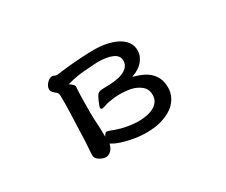

<svg xmlns="http://www.w3.org/2000/svg" viewBox="-90 -709 1180 1003"><g transform="rotate(-30 500.0 -207.0)"><path d="M229 -410.2V-409.7Q228.5 -405.8 228.5 -401.9Q228.5 -397.9 230 -394.5Q233.9 -387.2 238.8 -382.3Q243.7 -377.4 247.6 -374Q253.9 -369.6 257.3 -365.2Q263.2 -358.9 263.7 -345.7Q264.2 -334 264.2 -314.2Q264.2 -294.4 263.7 -278.3Q263.2 -246.6 261.2 -200Q259.3 -153.3 256.3 -70.3V-69.8Q251.5 -6.8 251.5 2V5.9V8.8Q251.5 20 262.2 30.8Q272.5 41 291 47.9Q301.8 51.3 310.1 51.3Q327.1 51.3 341.3 36.9Q355.5 22.5 358.9 4.9L360.4 -1Q374.5 7.3 384.8 12.2Q415 25.4 457 34.7Q509.3 46.4 556.6 46.4Q611.8 46.4 652.3 33.7Q704.1 18.1 734.4 -12.2Q760.3 -38.6 769 -73.7Q772 -86.9 772 -100.6Q772 -137.7 760.3 -161.1Q748.5 -184.6 730.5 -200.2Q712.4 -215.8 690.9 -225.1Q669.4 -234.4 649.9 -239.7L637.7 -243.7Q655.8 -250.5 661.1 -252.9Q669.4 -257.3 676.8 -261.7Q707.5 -279.3 723.1 -312.5Q731 -329.1 731 -351.6Q731 -387.2 704.1 -414.6Q691.4 -426.8 674.8 -436Q647.9 -450.7 612.3 -458.5Q576.7 -466.3 534.2 -466.3Q472.7 -466.3 379.4 -457.5Q348.1 -454.6 335.2 -452.6Q322.3 -450.7 319.8 -450.4Q317.4 -450.2 314 -449.7Q308.1 -448.7 306.6 -448.7Q305.2 -448.7 304 -448.7Q302.7 -448.7 301.5 -448.7Q300.3 -448.7 299.3 -449.2Q297.4 -449.2 295.4 -449.7L289.1 -452.1Q287.1 -454.1 280.3 -455.6Q277.8 -456.1 275.9 -456.1Q262.7 -456.1 248.5 -443.4Q239.7 -435.5 234.4 -425.8Q229 -416 229 -410.2ZM355 -149.4Q354 -166 354 -191.9Q354 -217.8 354.5 -250Q355 -303.7 356.9 -334.5Q357.9 -342.3 357.9 -344.2Q357.9 -353 354 -356.9Q347.7 -363.8 338.4 -370.6L330.6 -376L339.8 -378.4Q391.6 -392.1 437.3 -395.5Q482.9 -398.9 516.1 -400.9H516.6Q573.2 -400.9 606 -386.7Q640.1 -372.1 640.1 -340.8Q640.1 -317.4 624.5 -301.8Q599.1 -276.4 543.9 -270Q518.1 -267.1 496.1 -267.1Q474.1 -267.1 463.4 -265.6Q449.2 -263.7 441.4 -256.3Q438 -252.4 433.8 -245.4Q429.7 -238.3 424.8 -227.1Q417.5 -210.4 414.1 -201.4Q410.6 -192.4 410.6 -189Q410.6 -188 410.6 -187Q411.1 -181.2 414.1 -179.9Q417 -178.7 419.4 -178.7Q427.7 -178.7 437.5 -182.6Q450.2 -188 471.7 -191.9Q502.9 -197.8 536.1 -197.8Q560.1 -197.8 585 -194.3Q610.8 -190.9 630.4 -181.6Q652.8 -171.4 667.5 -155.8Q683.1 -138.2 683.1 -109.9Q683.1 -88.4 673.8 -72.8Q658.2 -48.3 624 -36.6Q593.3 -25.9 546.9 -25.9Q505.4 -27.8 469.2 -35.6Q433.1 -43.5 398.9 -57.6Q382.8 -63 377.4 -63Q372.6 -63 366.7 -55.2L358.9 -43.9V-57.6Q358.9 -84 356.9 -116.7Z"/></g></svg>

Font: Bakudai
Style: Light
Weight: 300
Version: Version 1.48